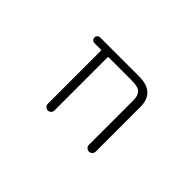

<svg xmlns="http://www.w3.org/2000/svg" viewBox="-67 -850 1133 1133"><g transform="rotate(45 500.0 -283.5)"><path d="M673.8 -420.9Q673.8 -461.9 654.8 -479.5Q635.7 -497.1 588.9 -497.1H390.6Q386.7 -497.1 386.7 -492.2V-48.8Q386.7 -38.1 378.4 -29.8Q370.1 -21.5 358.9 -21.5Q347.7 -21.5 339.4 -29.8Q331.1 -38.1 331.1 -48.8V-492.2Q331.1 -497.1 326.2 -497.1H273.4Q262.7 -497.1 255.9 -503.9Q249 -510.7 249 -521Q249 -531.2 255.9 -538.1Q262.7 -544.9 273.4 -544.9H596.7Q729.5 -544.9 730.5 -424.8V-49.8Q730.5 -38.1 722.2 -29.8Q713.9 -21.5 702.1 -21.5Q690.4 -21.5 682.1 -29.8Q673.8 -38.1 673.8 -49.8Z"/></g></svg>

Font: Rounded-L Mgen+ 1m light
Style: Regular
Weight: 200
Designer: [Source Han Sans]
Ryoko NISHIZUKA  (kana & ideographs); Paul D. Hunt (Latin, Greek & Cyrillic); Wenlong ZHANG  (bopomofo
Version: Version 1.059.20150602